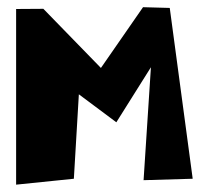

<svg xmlns="http://www.w3.org/2000/svg" viewBox="-20 -503 566 523"><path d="M442.4 -481.4 504.9 -16.1 371.1 -12.2 391.1 -319.8 296.9 -169.9 194.8 -246.1 181.2 -16.1 23.9 0V-478.5L98.1 -479L254.9 -317.9L369.6 -483.4Z"/></svg>

Font: Some Time Later
Style: Regular
Weight: 400
Version: Version 003.300